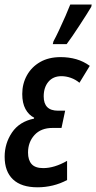

<svg xmlns="http://www.w3.org/2000/svg" viewBox="-20 -796 415 826"><path d="M141.6 9.8Q71.8 9.8 35.9 -24.2Q0 -58.1 0 -121.6Q0 -179.2 31.7 -226.1Q63.5 -272.9 126 -285.6L127 -289.6Q103.5 -301.3 89.6 -326.9Q75.7 -352.5 75.7 -391.6Q75.7 -435.5 95.7 -471.7Q115.7 -507.8 152.6 -529.1Q189.5 -550.3 240.7 -550.3Q276.4 -550.3 307.9 -541.3Q339.4 -532.2 366.2 -512.7L321.8 -439.9Q304.7 -454.1 284.4 -461.2Q264.2 -468.3 244.1 -468.3Q208.5 -468.3 188.2 -444.1Q168 -419.9 168 -381.3Q168 -319.8 229.5 -319.8H260.3L244.6 -245.6H206.1Q156.2 -245.6 128.4 -215.1Q100.6 -184.6 100.6 -139.6Q100.6 -107.4 116 -90.1Q131.3 -72.8 166 -72.8Q213.9 -72.8 268.6 -104V-21.5Q239.7 -5.9 207 2Q174.3 9.8 141.6 9.8ZM207 -606 210 -618.2Q219.7 -635.7 234.1 -666.3Q248.5 -696.8 262 -727.8Q275.4 -758.8 282.2 -776.4H374.5L372.6 -766.6Q364.7 -753.4 351.1 -731.7Q337.4 -710 321.5 -685.8Q305.7 -661.6 291 -640.1Q276.4 -618.7 266.6 -606Z"/></svg>

Font: Open Sans Condensed SemiBold
Style: Italic
Weight: 600
Width: 3
Italic angle: -12°
Designer: Monotype Design Team
Foundry: Monotype Imaging Inc.
Version: Version 3.000; ttfautohint (v1.8.4)